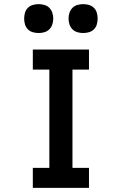

<svg xmlns="http://www.w3.org/2000/svg" viewBox="-20 -910 590 930"><path d="M139 0V-97H219V-573H139V-670H411V-573H331V-97H411V0ZM383 -750Q369 -750 355 -754Q341 -758 331 -768Q321 -778 316.5 -792Q312 -806 312 -820Q312 -834 316.5 -848Q321 -862 331 -872Q341 -882 355 -886Q369 -890 383 -890Q397 -890 411 -886Q425 -882 435 -872Q445 -862 449 -848Q453 -834 453 -820Q453 -806 449 -792Q445 -778 435 -768Q425 -758 411 -754Q397 -750 383 -750ZM167 -750Q153 -750 139 -754Q125 -758 115 -768Q105 -778 101 -792Q97 -806 97 -820Q97 -834 101 -848Q105 -862 115 -872Q125 -882 139 -886Q153 -890 167 -890Q181 -890 195 -886Q209 -882 219 -872Q229 -862 233.5 -848Q238 -834 238 -820Q238 -806 233.5 -792Q229 -778 219 -768Q209 -758 195 -754Q181 -750 167 -750Z"/></svg>

Font: Lode Term
Style: Bold
Weight: 700
Monospace: yes
Designer: Belleve Invis
Foundry: Belleve Invis
Version: Version 29.2.0